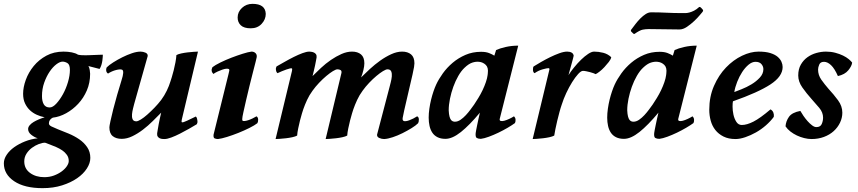

<svg xmlns="http://www.w3.org/2000/svg" viewBox="-73 -710 4455 997"><path d="M386 -367Q391 -360 393 -346Q395 -332 395 -327Q395 -280 378 -240.5Q361 -201 333 -171Q305 -141 270.5 -122Q236 -103 201 -99Q181 -89 181 -69Q181 -60 194 -53.5Q207 -47 227 -39Q253 -29 283 -16.5Q313 -4 338 13Q363 30 379.5 54Q396 78 396 110Q396 137 378 165Q360 193 327.5 215.5Q295 238 249.5 252.5Q204 267 148 267Q54 267 0.5 231Q-53 195 -53 138Q-53 116 -38.5 94Q-24 72 0.5 54.5Q25 37 56.5 24.5Q88 12 123 8Q106 3 89.5 -10Q73 -23 73 -40Q73 -50 81 -59.5Q89 -69 101.5 -76.5Q114 -84 129.5 -90.5Q145 -97 159 -101Q138 -105 118 -114Q98 -123 82.5 -137.5Q67 -152 57 -173Q47 -194 47 -223Q47 -257 61 -295.5Q75 -334 102 -367Q129 -400 168 -421Q207 -442 257 -442Q280 -442 300 -438Q320 -434 332 -426Q341 -424 351 -423.5Q361 -423 372 -423Q379 -423 391.5 -423.5Q404 -424 417.5 -424.5Q431 -425 443 -425.5Q455 -426 461 -426Q461 -423 460.5 -414.5Q460 -406 458.5 -395Q457 -384 453.5 -372.5Q450 -361 444 -352ZM161 31Q147 31 128.5 38Q110 45 93 57.5Q76 70 64.5 88Q53 106 53 128Q53 166 83 188Q113 210 157 210Q184 210 207 201.5Q230 193 247.5 180Q265 167 274.5 152.5Q284 138 284 126Q284 108 274.5 94.5Q265 81 250.5 71Q236 61 218.5 53.5Q201 46 185 40ZM185 -152Q201 -152 219.5 -172Q238 -192 254 -221Q270 -250 280 -284Q290 -318 290 -347Q290 -375 277 -382.5Q264 -390 252 -390Q238 -390 219.5 -376Q201 -362 184.5 -337.5Q168 -313 156.5 -280.5Q145 -248 145 -211Q145 -184 154.5 -168Q164 -152 185 -152Z M743 -18Q744 -23 746 -36Q748 -49 751 -65Q754 -81 757.5 -97Q761 -113 764 -125Q744 -105 720 -81Q696 -57 669 -36.5Q642 -16 614 -2.5Q586 11 559 11Q530 11 512.5 -3Q495 -17 495 -49Q495 -55 500.5 -81Q506 -107 515 -142.5Q524 -178 535.5 -218Q547 -258 558 -293Q574 -342 561 -348Q552 -352 530 -346.5Q508 -341 488 -328Q480 -333 478.5 -342.5Q477 -352 481 -360Q493 -372 515 -386Q537 -400 562 -412.5Q587 -425 612 -433.5Q637 -442 657 -442Q670 -442 682.5 -436.5Q695 -431 694 -419L624 -171Q622 -163 618 -147.5Q614 -132 612.5 -117Q611 -102 615.5 -91Q620 -80 635 -80Q643 -80 658.5 -89.5Q674 -99 692 -115Q710 -131 729 -150.5Q748 -170 764 -191Q781 -214 793 -239Q805 -264 812 -287Q814 -293 819 -309Q824 -325 829 -345Q834 -365 838 -386Q842 -407 843 -424Q852 -429 868 -432.5Q884 -436 901.5 -438Q919 -440 934 -441Q949 -442 955 -442L871 -89Q868 -76 872 -75Q877 -73 899 -83.5Q921 -94 944 -105Q949 -100 950 -94.5Q951 -89 952 -84Q953 -77 952 -73Q951 -69 949 -65Q931 -54 908 -41Q885 -28 861.5 -16Q838 -4 816.5 4Q795 12 781 12Q777 12 770 11.5Q763 11 756.5 8Q750 5 746 -1Q742 -7 743 -18Z M1260 -413Q1260 -411 1254.5 -389.5Q1249 -368 1240.5 -335Q1232 -302 1222.5 -263.5Q1213 -225 1205 -190Q1197 -155 1191 -128Q1185 -101 1185 -93V-89Q1185 -85 1186 -84Q1188 -81 1196 -81.5Q1204 -82 1215 -85.5Q1226 -89 1237.5 -94.5Q1249 -100 1259 -106Q1267 -101 1267.5 -89.5Q1268 -78 1263 -70Q1249 -59 1222 -45.5Q1195 -32 1165 -20Q1135 -8 1106 1Q1077 10 1059 12Q1051 12 1042.5 9Q1034 6 1036 -11L1114 -327Q1116 -335 1117.5 -342.5Q1119 -350 1114 -352Q1109 -354 1100.5 -353Q1092 -352 1080.5 -348Q1069 -344 1057 -338.5Q1045 -333 1035 -326Q1020 -341 1030 -361Q1044 -372 1071.5 -385.5Q1099 -399 1129 -410.5Q1159 -422 1187.5 -431Q1216 -440 1233 -442Q1246 -442 1254 -434Q1262 -426 1260 -413ZM1161 -619Q1161 -648 1183.5 -669Q1206 -690 1238 -690Q1305 -690 1307 -638Q1307 -609 1285.5 -586Q1264 -563 1229 -563Q1194 -563 1177.5 -578.5Q1161 -594 1161 -619Z M1571 -412Q1570 -407 1568 -395.5Q1566 -384 1563 -370Q1560 -356 1556.5 -341.5Q1553 -327 1550 -315Q1570 -335 1594 -357.5Q1618 -380 1645 -398.5Q1672 -417 1700 -429.5Q1728 -442 1755 -442Q1784 -442 1801.5 -427.5Q1819 -413 1819 -381Q1819 -367 1814 -346Q1809 -325 1802 -308Q1822 -328 1847.5 -351.5Q1873 -375 1901 -395Q1929 -415 1958.5 -428.5Q1988 -442 2015 -442Q2044 -442 2061.5 -427.5Q2079 -413 2079 -381Q2079 -375 2077 -362Q2075 -349 2069 -322.5Q2063 -296 2052.5 -251.5Q2042 -207 2026 -137Q2020 -111 2018 -98Q2016 -85 2023 -82Q2032 -78 2052.5 -85.5Q2073 -93 2093 -106Q2102 -102 2102 -90Q2102 -82 2101 -78Q2100 -74 2098 -70Q2086 -58 2064 -44.5Q2042 -31 2017 -18.5Q1992 -6 1966.5 2.5Q1941 11 1922 12Q1909 12 1896.5 6.5Q1884 1 1885 -11L1950 -259Q1952 -267 1956 -282.5Q1960 -298 1961.5 -313Q1963 -328 1958.5 -339Q1954 -350 1939 -350Q1931 -350 1915.5 -340.5Q1900 -331 1881.5 -315.5Q1863 -300 1844 -280Q1825 -260 1810 -239Q1793 -216 1781.5 -191Q1770 -166 1762 -143Q1760 -137 1755 -121Q1750 -105 1745 -85Q1740 -65 1735.5 -43.5Q1731 -22 1730 -6Q1721 -1 1705 2.5Q1689 6 1671.5 8Q1654 10 1639 11Q1624 12 1618 12L1700 -331Q1702 -342 1695.5 -346Q1689 -350 1679 -350Q1671 -350 1655.5 -340.5Q1640 -331 1621.5 -315.5Q1603 -300 1584 -280Q1565 -260 1550 -239Q1533 -216 1521.5 -191Q1510 -166 1502 -143Q1500 -137 1495 -121Q1490 -105 1485 -85Q1480 -65 1475.5 -43.5Q1471 -22 1470 -6Q1461 -1 1445 2.5Q1429 6 1411.5 8Q1394 10 1379 11Q1364 12 1358 12L1443 -341Q1446 -354 1442 -355Q1437 -357 1414 -349Q1391 -341 1368 -330Q1363 -335 1362 -338Q1361 -341 1360 -346Q1359 -353 1360 -357Q1361 -361 1363 -365Q1381 -375 1404.5 -388.5Q1428 -402 1452 -414Q1476 -426 1497.5 -434Q1519 -442 1533 -442Q1537 -442 1544 -441Q1551 -440 1557.5 -437Q1564 -434 1568 -428Q1572 -422 1571 -412Z M2397 -19Q2397 -22 2399.5 -34Q2402 -46 2405 -61.5Q2408 -77 2412 -94.5Q2416 -112 2419 -125Q2365 -60 2320.5 -24.5Q2276 11 2240 11Q2216 11 2199 2.5Q2182 -6 2172 -21Q2162 -36 2157.5 -56Q2153 -76 2153 -99Q2153 -121 2156.5 -145.5Q2160 -170 2165.5 -192.5Q2171 -215 2178 -235.5Q2185 -256 2192 -271Q2205 -299 2226.5 -329Q2248 -359 2277.5 -384Q2307 -409 2344 -425Q2381 -441 2425 -441Q2450 -441 2466.5 -434.5Q2483 -428 2494 -421L2503 -450Q2522 -459 2553 -466Q2584 -473 2618 -473L2522 -93Q2520 -84 2527 -82Q2534 -80 2545.5 -83Q2557 -86 2571 -92.5Q2585 -99 2596 -106Q2597 -104 2600 -101Q2603 -98 2604 -90Q2605 -79 2601 -71Q2586 -60 2563 -46.5Q2540 -33 2515 -21Q2490 -9 2465.5 0Q2441 9 2424 11Q2411 11 2403 6.5Q2395 2 2397 -19ZM2460 -329Q2464 -359 2449.5 -373Q2435 -387 2415 -389Q2399 -391 2380 -385Q2361 -379 2339 -358Q2322 -342 2307 -316Q2292 -290 2281 -259.5Q2270 -229 2263.5 -197Q2257 -165 2257 -137Q2258 -117 2261 -105.5Q2264 -94 2268.5 -88Q2273 -82 2278.5 -80Q2284 -78 2289 -78Q2304 -78 2318.5 -88Q2333 -98 2346 -112Q2359 -126 2370 -141Q2381 -156 2389 -167Q2399 -182 2411 -201.5Q2423 -221 2433 -242Q2443 -263 2450 -283.5Q2457 -304 2459 -320Z M2844 -167Q2838 -150 2832 -127.5Q2826 -105 2820.5 -82.5Q2815 -60 2811 -39.5Q2807 -19 2805 -6Q2796 -1 2780 2.5Q2764 6 2746.5 8Q2729 10 2714 11Q2699 12 2693 12L2778 -341Q2779 -344 2780 -350Q2781 -356 2774 -356Q2767 -356 2745 -350Q2723 -344 2703 -330Q2695 -334 2694.5 -347Q2694 -360 2698 -365Q2714 -375 2736.5 -388Q2759 -401 2783.5 -413Q2808 -425 2831.5 -433.5Q2855 -442 2872 -442Q2886 -442 2895 -437Q2904 -432 2906 -421Q2906 -419 2902.5 -406Q2899 -393 2894.5 -376.5Q2890 -360 2885.5 -344Q2881 -328 2879 -320Q2891 -339 2908.5 -360.5Q2926 -382 2944.5 -400Q2963 -418 2981 -430Q2999 -442 3012 -442Q3035 -442 3059 -436Q3083 -430 3101 -413Q3099 -402 3088.5 -388.5Q3078 -375 3065.5 -361.5Q3053 -348 3040 -338Q3027 -328 3020 -325Q3017 -327 3008.5 -330Q3000 -333 2990.5 -335.5Q2981 -338 2971 -340Q2961 -342 2954 -342Q2944 -342 2929 -325.5Q2914 -309 2898 -283.5Q2882 -258 2867.5 -227Q2853 -196 2844 -167Z M3324 -19Q3324 -22 3326.5 -34Q3329 -46 3332 -61.5Q3335 -77 3339 -94.5Q3343 -112 3346 -125Q3292 -60 3247.5 -24.5Q3203 11 3167 11Q3143 11 3126 2.5Q3109 -6 3099 -21Q3089 -36 3084.5 -56Q3080 -76 3080 -99Q3080 -121 3083.5 -145.5Q3087 -170 3092.5 -192.5Q3098 -215 3105 -235.5Q3112 -256 3119 -271Q3132 -299 3153.5 -329Q3175 -359 3204.5 -384Q3234 -409 3271 -425Q3308 -441 3352 -441Q3377 -441 3393.5 -434.5Q3410 -428 3421 -421L3430 -450Q3449 -459 3480 -466Q3511 -473 3545 -473L3449 -93Q3447 -84 3454 -82Q3461 -80 3472.5 -83Q3484 -86 3498 -92.5Q3512 -99 3523 -106Q3524 -104 3527 -101Q3530 -98 3531 -90Q3532 -79 3528 -71Q3513 -60 3490 -46.5Q3467 -33 3442 -21Q3417 -9 3392.5 0Q3368 9 3351 11Q3338 11 3330 6.5Q3322 2 3324 -19ZM3387 -329Q3391 -359 3376.5 -373Q3362 -387 3342 -389Q3326 -391 3307 -385Q3288 -379 3266 -358Q3249 -342 3234 -316Q3219 -290 3208 -259.5Q3197 -229 3190.5 -197Q3184 -165 3184 -137Q3185 -117 3188 -105.5Q3191 -94 3195.5 -88Q3200 -82 3205.5 -80Q3211 -78 3216 -78Q3231 -78 3245.5 -88Q3260 -98 3273 -112Q3286 -126 3297 -141Q3308 -156 3316 -167Q3326 -182 3338 -201.5Q3350 -221 3360 -242Q3370 -263 3377 -283.5Q3384 -304 3386 -320ZM3574 -647Q3572 -645 3560.5 -631Q3549 -617 3531.5 -600.5Q3514 -584 3494 -570.5Q3474 -557 3455 -557Q3417 -557 3378 -558Q3339 -559 3295 -559Q3280 -559 3264.5 -556Q3249 -553 3222 -534Q3219 -533 3215.5 -535.5Q3212 -538 3204 -547Q3201 -553 3207 -559Q3216 -571 3227.5 -586Q3239 -601 3252.5 -614.5Q3266 -628 3280 -637Q3294 -646 3308 -646Q3350 -646 3387.5 -644Q3425 -642 3472 -642Q3477 -642 3486 -642Q3495 -642 3506.5 -645Q3518 -648 3531 -654.5Q3544 -661 3558 -674Q3562 -674 3565 -672Q3568 -670 3577 -659Q3580 -654 3574 -647Z M3733 -184Q3731 -176 3731 -156Q3731 -136 3735.5 -115Q3740 -94 3750.5 -77.5Q3761 -61 3779 -61Q3805 -61 3839.5 -78.5Q3874 -96 3928 -142Q3939 -136 3943 -125Q3947 -114 3945 -103Q3928 -80 3904 -59Q3880 -38 3852.5 -22.5Q3825 -7 3797 2.5Q3769 12 3746 12Q3710 12 3684 -1Q3658 -14 3641.5 -35Q3625 -56 3617.5 -83.5Q3610 -111 3610 -140Q3610 -208 3634.5 -264Q3659 -320 3697 -359.5Q3735 -399 3780 -420.5Q3825 -442 3866 -442Q3903 -442 3927 -434.5Q3951 -427 3965 -415Q3979 -403 3985 -389Q3991 -375 3991 -362Q3991 -313 3927.5 -271.5Q3864 -230 3733 -184ZM3850 -389Q3832 -389 3814 -374Q3796 -359 3781 -336Q3766 -313 3755 -285Q3744 -257 3740 -232Q3753 -237 3778.5 -247Q3804 -257 3829 -272Q3854 -287 3872.5 -307Q3891 -327 3891 -351Q3891 -365 3881 -377Q3871 -389 3850 -389Z M4175 -349Q4175 -320 4192 -296Q4209 -272 4229 -249Q4256 -220 4278.5 -189.5Q4301 -159 4301 -125Q4301 -98 4289 -73Q4277 -48 4256 -29Q4235 -10 4205.5 1Q4176 12 4141 12Q4123 12 4103 7Q4083 2 4065 -6.5Q4047 -15 4031.5 -27Q4016 -39 4006 -54Q4008 -81 4024 -103.5Q4040 -126 4083 -134Q4089 -123 4099 -108.5Q4109 -94 4120.5 -81Q4132 -68 4144 -59Q4156 -50 4166 -50Q4187 -50 4194 -66Q4201 -82 4201 -99Q4201 -126 4181.5 -149.5Q4162 -173 4141 -196Q4115 -225 4093.5 -255.5Q4072 -286 4072 -318Q4072 -351 4085.5 -374.5Q4099 -398 4120 -413Q4141 -428 4166.5 -435Q4192 -442 4216 -442Q4242 -442 4264.5 -436Q4287 -430 4304.5 -421.5Q4322 -413 4334 -403Q4346 -393 4352 -385Q4350 -367 4332 -345Q4314 -323 4278 -315Q4261 -354 4242.5 -371.5Q4224 -389 4206 -389Q4187 -389 4181 -374.5Q4175 -360 4175 -349Z"/></svg>

Font: Lusitana
Style: Bold Italic
Weight: 700
Designer: Ana Paula Megda
Foundry: Ana Paula Megda
Version: Version 1.000; ttfautohint (v1.1) -l 8 -r 50 -G 200 -x 14 -D